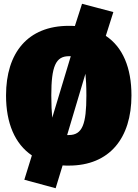

<svg xmlns="http://www.w3.org/2000/svg" viewBox="-20 -856 730 1018"><path d="M541 -666 581 -792 415 -836 377 -718C367 -719 356 -719 345 -719C127 -719 12 -576 12 -350C12 -203 59 -93 149 -32L109 97L275 142L312 21C323 22 334 22 345 22C562 22 677 -125 677 -350C677 -497 631 -606 541 -666ZM345 -558H355V-557L257 -232C254 -261 252 -300 252 -350C252 -503 275 -558 345 -558ZM345 -140H336L433 -465C436 -436 438 -399 438 -350C438 -198 417 -140 345 -140Z"/></svg>

Font: Fira Sans Ultra
Style: Regular
Weight: 950
Designer: Carrois Corporate & Edenspiekermann AG
Foundry: Carrois Corporate GbR & Edenspiekermann AG
Version: Version 4.203;PS 004.203;hotconv 1.0.88;makeotf.lib2.5.64775